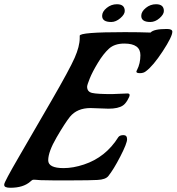

<svg xmlns="http://www.w3.org/2000/svg" viewBox="-47 -844 835 908"><path d="M466 -330 381 -333Q318 -333 284 -292Q260 -262 220.5 -194Q181 -126 181 -86Q181 -49 254 -49Q299 -49 350 -66Q453 -100 513 -196Q520 -205 537 -205Q554 -205 554 -185.5Q554 -166 522 -104Q490 -42 465 -11Q452 5 414.5 7Q377 9 300 9H202L145 8L118 6Q117 6 111 6Q105 6 96 15Q63 44 2 44Q-27 44 -27 31V28Q-27 17 42.5 -102.5Q112 -222 197 -369Q282 -516 306 -570.5Q330 -625 330 -664V-675Q330 -692 543 -692Q613 -692 665 -690Q680 -707 742 -707Q768 -707 768 -694Q768 -671 722.5 -601.5Q677 -532 643 -507Q632 -498 615 -498Q598 -498 598 -505Q598 -508 601 -513Q617 -544 617 -583Q617 -638 541 -638Q495 -638 468.5 -614Q442 -590 416 -547Q390 -504 377.5 -473Q365 -442 365 -434Q365 -410 388.5 -404.5Q412 -399 482 -399L556 -402Q566 -402 566 -394.5Q566 -387 555.5 -369.5Q545 -352 534 -345Q512 -330 466 -330ZM506 -824Q543 -824 543 -792Q543 -776 522 -758Q501 -740 479 -740Q436 -740 436 -769Q436 -789 457.5 -806.5Q479 -824 506 -824ZM691 -824Q728 -824 728 -792Q728 -776 707.5 -758Q687 -740 664 -740Q621 -740 621 -769Q621 -789 642.5 -806.5Q664 -824 691 -824Z"/></svg>

Font: Condiment
Style: Regular
Weight: 400
Designer: Angel Koziupa, Alejandro Paul
Foundry: Angel Koziupa, Alejandro Paul
Version: Version 1.001